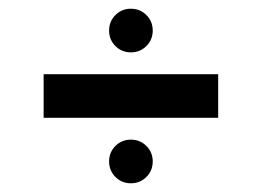

<svg xmlns="http://www.w3.org/2000/svg" viewBox="-20 -570 600 440"><path d="M80 -400H480V-300H80ZM280 -250Q301 -250 315.5 -235.5Q330 -221 330 -200Q330 -179 315.5 -164.5Q301 -150 280 -150Q259 -150 244.5 -164.5Q230 -179 230 -200Q230 -221 244.5 -235.5Q259 -250 280 -250ZM280 -550Q301 -550 315.5 -535.5Q330 -521 330 -500Q330 -479 315.5 -464.5Q301 -450 280 -450Q259 -450 244.5 -464.5Q230 -479 230 -500Q230 -521 244.5 -535.5Q259 -550 280 -550Z"/></svg>

Font: SB Skate blade
Style: Regular
Weight: 400
Designer: Valerio Brotto (Silverblur_type)
Version: Version 1.003